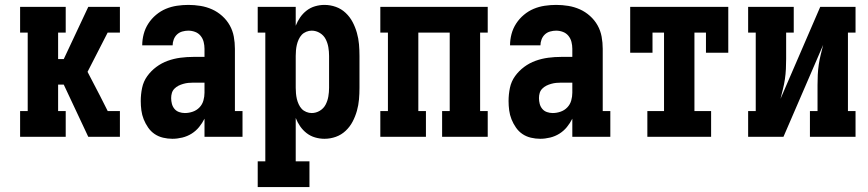

<svg xmlns="http://www.w3.org/2000/svg" viewBox="-20 -558 3540 783"><path d="M438 0V-68L419 -105H469V0ZM62 0V-105H93V-425H62V-530H248V-425H217V-317H240L340 -530H438V-462V-530H469V-425H419L337 -265Q363 -216 388 -167Q413 -118 438 -68V0H340L240 -213H217V-105H248V0Z M683 8Q664 8 645 3.5Q626 -1 610.5 -11.5Q595 -22 584 -38Q573 -54 566 -71.5Q559 -89 556.5 -108Q554 -127 554 -146Q554 -173 559.5 -199.5Q565 -226 580.5 -247.5Q596 -269 617.5 -285Q639 -301 664 -310Q689 -319 715.5 -322.5Q742 -326 769 -326H814V-359Q814 -373 810.5 -387Q807 -401 798 -412Q789 -423 775.5 -428Q762 -433 748 -433Q736 -433 723.5 -429.5Q711 -426 702 -417.5Q693 -409 688.5 -397Q684 -385 684 -373H560Q560 -396 566 -419Q572 -442 585 -462Q598 -482 616.5 -497.5Q635 -513 656.5 -522Q678 -531 701.5 -534.5Q725 -538 748 -538Q773 -538 797.5 -534Q822 -530 844.5 -520Q867 -510 886 -493Q905 -476 917 -454.5Q929 -433 933.5 -408.5Q938 -384 938 -359V-105H969V0H814V-74Q805 -56 792 -40Q779 -24 761.5 -13Q744 -2 723.5 3Q703 8 683 8ZM734 -97Q750 -97 766 -102.5Q782 -108 793.5 -120Q805 -132 809.5 -148Q814 -164 814 -180V-221H769Q758 -221 748 -220Q738 -219 727.5 -216Q717 -213 708 -208.5Q699 -204 691.5 -196.5Q684 -189 681 -179Q678 -169 678 -158Q678 -146 681 -134.5Q684 -123 691.5 -114Q699 -105 710.5 -101Q722 -97 734 -97Z M1031 205V100H1062V-425H1031V-530H1186V-453Q1193 -471 1204 -487Q1215 -503 1230.5 -515Q1246 -527 1265 -532.5Q1284 -538 1303 -538Q1327 -538 1349.5 -530Q1372 -522 1389.5 -505.5Q1407 -489 1418 -468Q1429 -447 1435.5 -424Q1442 -401 1444 -377.5Q1446 -354 1446 -330V-200Q1446 -176 1444 -152.5Q1442 -129 1435.5 -106Q1429 -83 1418 -62Q1407 -41 1389.5 -24.5Q1372 -8 1349.5 0Q1327 8 1303 8Q1284 8 1265 2.5Q1246 -3 1230.5 -15Q1215 -27 1204 -43Q1193 -59 1186 -77V100H1242V205ZM1251 -97Q1269 -97 1284.5 -106.5Q1300 -116 1308 -131.5Q1316 -147 1319 -164.5Q1322 -182 1322 -200V-330Q1322 -348 1319 -365.5Q1316 -383 1308 -398.5Q1300 -414 1284.5 -423.5Q1269 -433 1251 -433Q1240 -433 1229 -428.5Q1218 -424 1210.5 -416Q1203 -408 1198 -397Q1193 -386 1190.5 -375Q1188 -364 1187 -352.5Q1186 -341 1186 -330V-200Q1186 -189 1187 -177.5Q1188 -166 1190.5 -155Q1193 -144 1198 -133Q1203 -122 1210.5 -114Q1218 -106 1229 -101.5Q1240 -97 1251 -97Z M1531 0V-105H1562V-425H1531V-530H1969V-425H1938V-105H1969V0H1783V-105H1814V-425H1686V-105H1717V0Z M2183 8Q2164 8 2145 3.5Q2126 -1 2110.5 -11.5Q2095 -22 2084 -38Q2073 -54 2066 -71.5Q2059 -89 2056.5 -108Q2054 -127 2054 -146Q2054 -173 2059.5 -199.5Q2065 -226 2080.5 -247.5Q2096 -269 2117.5 -285Q2139 -301 2164 -310Q2189 -319 2215.5 -322.5Q2242 -326 2269 -326H2314V-359Q2314 -373 2310.5 -387Q2307 -401 2298 -412Q2289 -423 2275.5 -428Q2262 -433 2248 -433Q2236 -433 2223.5 -429.5Q2211 -426 2202 -417.5Q2193 -409 2188.5 -397Q2184 -385 2184 -373H2060Q2060 -396 2066 -419Q2072 -442 2085 -462Q2098 -482 2116.5 -497.5Q2135 -513 2156.5 -522Q2178 -531 2201.5 -534.5Q2225 -538 2248 -538Q2273 -538 2297.5 -534Q2322 -530 2344.5 -520Q2367 -510 2386 -493Q2405 -476 2417 -454.5Q2429 -433 2433.5 -408.5Q2438 -384 2438 -359V-105H2469V0H2314V-74Q2305 -56 2292 -40Q2279 -24 2261.5 -13Q2244 -2 2223.5 3Q2203 8 2183 8ZM2234 -97Q2250 -97 2266 -102.5Q2282 -108 2293.5 -120Q2305 -132 2309.5 -148Q2314 -164 2314 -180V-221H2269Q2258 -221 2248 -220Q2238 -219 2227.5 -216Q2217 -213 2208 -208.5Q2199 -204 2191.5 -196.5Q2184 -189 2181 -179Q2178 -169 2178 -158Q2178 -146 2181 -134.5Q2184 -123 2191.5 -114Q2199 -105 2210.5 -101Q2222 -97 2234 -97Z M2620 0V-105H2688V-425H2641V-343H2550V-530H2950V-343H2859V-425H2812V-105H2880V0Z M3031 0V-105H3062V-425H3031V-530H3217V-425H3186V-318Q3186 -297 3185 -276.5Q3184 -256 3181 -235.5Q3178 -215 3173 -195Q3168 -175 3163 -155L3325 -530H3469V-425H3438V-105H3469V0H3283V-105H3314V-212Q3314 -233 3315 -253.5Q3316 -274 3319 -294.5Q3322 -315 3327 -335Q3332 -355 3337 -375L3175 0Z"/></svg>

Font: Iosevka Slab Extrabold
Style: Regular
Weight: 800
Monospace: yes
Designer: Belleve Invis
Foundry: Belleve Invis
Version: Version 11.1.1; ttfautohint (v1.8.3)